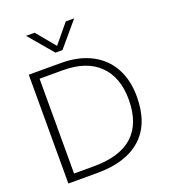

<svg xmlns="http://www.w3.org/2000/svg" viewBox="-163 -1042 1024 1159"><g transform="rotate(-20 349.0 -462.5)"><path d="M140 -925H195L295 -804L395 -925H449L317 -769H272ZM75 -699H282Q394 -699 475.5 -657Q557 -615 600 -537Q643 -459 643 -353Q643 -178 544 -89Q445 0 263 0H75ZM255 -45Q591 -45 591 -353Q591 -495 510.5 -574.5Q430 -654 278 -654H128V-45Z"/></g></svg>

Font: Prompt ExtraLight
Style: Regular
Weight: 275
Designer: Katatrad Team
Foundry: CadsonDemak
Version: Version 1.000